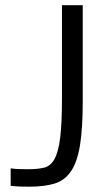

<svg xmlns="http://www.w3.org/2000/svg" viewBox="-20 -707 402 730"><path d="M215.6 -687.2V-335.2Q215.6 -238.6 208.9 -184Q202.2 -129.4 187.2 -102.4Q172.2 -75.4 147.5 -69.5Q122.8 -63.6 86 -63.6Q71.4 -63.6 53.1 -64.1Q34.8 -64.6 20.6 -67V-0.6Q35.6 1.6 55.3 2.2Q75 2.8 91.8 2.8Q148.4 2.8 187.1 -8.9Q225.8 -20.6 249.7 -55.5Q273.6 -90.4 284.1 -154.4Q294.6 -218.4 294.6 -322.4V-687.2Z"/></svg>

Font: Secuela Light
Style: Regular
Weight: 300
Designer: Fernando Haro
Foundry: deFharo
Version: Version 1.708